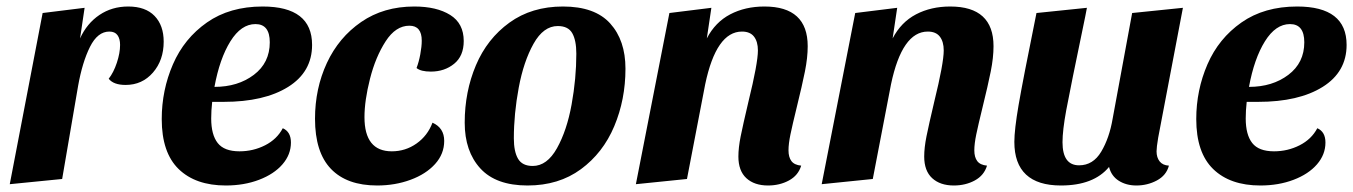

<svg xmlns="http://www.w3.org/2000/svg" viewBox="-20 -550 4158 590"><path d="M374 -530Q427 -530 455 -501Q483 -472 483 -422Q483 -365 450 -327Q417 -289 366 -289Q329 -289 314 -308Q329 -327 339 -357Q349 -387 349 -412Q349 -431 341 -442Q333 -453 316 -453Q280 -453 256.5 -406Q233 -359 220 -286L171 0L10 16L111 -510L240 -526L226 -432Q247 -478 285.5 -504Q324 -530 374 -530Z M939 -412Q939 -329 865.5 -283Q792 -237 667 -237H632Q629 -210 629 -186Q629 -136 649 -110.5Q669 -85 716 -85Q758 -85 794.5 -103.5Q831 -122 849 -156Q874 -145 874 -112Q874 -75 848 -45Q822 -15 776 2.5Q730 20 674 20Q581 20 529 -30.5Q477 -81 477 -184Q477 -273 511.5 -352.5Q546 -432 616 -481Q686 -530 787 -530Q939 -530 939 -412ZM639 -283Q711 -283 760 -320Q809 -357 809 -420Q809 -476 765 -476Q721 -476 688 -423Q655 -370 639 -283Z M1405 -424Q1405 -378 1375.5 -354Q1346 -330 1304 -330Q1273 -330 1260 -341Q1267 -359 1271.5 -383Q1276 -407 1276 -425Q1276 -471 1238 -471Q1196 -471 1165 -423Q1134 -375 1117 -308Q1100 -241 1100 -190Q1100 -85 1184 -85Q1226 -85 1260 -109Q1294 -133 1309 -173Q1345 -157 1345 -117Q1345 -77 1317 -46Q1289 -15 1241.5 2.5Q1194 20 1139 20Q1046 20 997 -31Q948 -82 948 -185Q948 -278 984.5 -356.5Q1021 -435 1090 -482.5Q1159 -530 1253 -530Q1322 -530 1363.5 -504Q1405 -478 1405 -424Z M1902 -339Q1902 -244 1867.5 -162Q1833 -80 1765 -30Q1697 20 1601 20Q1504 20 1456 -32.5Q1408 -85 1408 -173Q1408 -268 1442.5 -349.5Q1477 -431 1545.5 -480.5Q1614 -530 1710 -530Q1808 -530 1855 -478Q1902 -426 1902 -339ZM1559 -125Q1559 -84 1572 -62Q1585 -40 1617 -40Q1661 -40 1691.5 -94.5Q1722 -149 1736.5 -229Q1751 -309 1751 -385Q1751 -426 1738.5 -448Q1726 -470 1694 -470Q1650 -470 1619.5 -415.5Q1589 -361 1574 -280.5Q1559 -200 1559 -125Z M2329 -530Q2462 -530 2462 -408Q2462 -373 2453.5 -330.5Q2445 -288 2428 -219Q2415 -166 2409 -137Q2403 -108 2403 -88Q2403 -67 2412 -55Q2421 -43 2442 -41Q2433 -11 2404.5 4.5Q2376 20 2340 20Q2298 20 2273.5 -2.5Q2249 -25 2249 -69Q2249 -96 2256 -131Q2263 -166 2280 -238Q2309 -356 2309 -395Q2309 -422 2297 -437.5Q2285 -453 2260 -453Q2181 -453 2147 -291L2091 0L1934 16L2037 -510L2166 -526L2152 -432Q2178 -482 2224 -506Q2270 -530 2329 -530Z M2900 -530Q3033 -530 3033 -408Q3033 -373 3024.5 -330.5Q3016 -288 2999 -219Q2986 -166 2980 -137Q2974 -108 2974 -88Q2974 -67 2983 -55Q2992 -43 3013 -41Q3004 -11 2975.5 4.5Q2947 20 2911 20Q2869 20 2844.5 -2.5Q2820 -25 2820 -69Q2820 -96 2827 -131Q2834 -166 2851 -238Q2880 -356 2880 -395Q2880 -422 2868 -437.5Q2856 -453 2831 -453Q2752 -453 2718 -291L2662 0L2505 16L2608 -510L2737 -526L2723 -432Q2749 -482 2795 -506Q2841 -530 2900 -530Z M3534 -85Q3534 -66 3543.5 -54Q3553 -42 3572 -41Q3564 -11 3535 4.5Q3506 20 3472 20Q3441 20 3418 5.5Q3395 -9 3388 -37Q3341 20 3240 20Q3169 20 3133 -13.5Q3097 -47 3097 -114Q3097 -151 3110 -227Q3123 -303 3165 -510L3320 -526Q3316 -507 3315 -500Q3268 -274 3256.5 -211.5Q3245 -149 3245 -113Q3245 -42 3296 -42Q3339 -42 3364 -84Q3389 -126 3399 -185L3459 -510L3615 -526L3539 -127Q3534 -97 3534 -85Z M4118 -412Q4118 -329 4044.5 -283Q3971 -237 3846 -237H3811Q3808 -210 3808 -186Q3808 -136 3828 -110.5Q3848 -85 3895 -85Q3937 -85 3973.5 -103.5Q4010 -122 4028 -156Q4053 -145 4053 -112Q4053 -75 4027 -45Q4001 -15 3955 2.5Q3909 20 3853 20Q3760 20 3708 -30.5Q3656 -81 3656 -184Q3656 -273 3690.5 -352.5Q3725 -432 3795 -481Q3865 -530 3966 -530Q4118 -530 4118 -412ZM3818 -283Q3890 -283 3939 -320Q3988 -357 3988 -420Q3988 -476 3944 -476Q3900 -476 3867 -423Q3834 -370 3818 -283Z"/></svg>

Font: Sansita
Style: Bold Italic
Weight: 700
Italic angle: -11°
Designer: Pablo Cosgaya
Foundry: Omnibus-Type
Version: Version 1.006